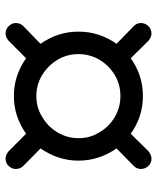

<svg xmlns="http://www.w3.org/2000/svg" viewBox="43 -716 566 692"><g transform="rotate(90 326.0 -370.0)"><path d="M101 -107Q85 -107 74 -118.5Q63 -130 63 -144Q63 -160 74 -171L138 -233Q94 -295 94 -370Q94 -445 138 -507L74 -569Q63 -580 63 -595Q63 -610 74 -621.5Q85 -633 101 -633Q113 -633 127 -622L190 -558Q250 -602 326 -602Q402 -602 462 -558L525 -622Q539 -633 552 -633Q568 -633 578.5 -621.5Q589 -610 589 -595Q589 -580 578 -569L515 -507Q559 -443 559 -370Q559 -297 515 -233L578 -171Q589 -160 589 -144Q589 -130 578.5 -118.5Q568 -107 552 -107Q539 -107 525 -118L462 -181Q400 -137 326 -137Q252 -137 190 -181L127 -118Q113 -107 101 -107ZM326 -218Q368 -218 401 -239Q436 -259 457 -294Q478 -329 478 -370Q478 -412 457 -445Q437 -480 402 -500.5Q367 -521 326 -521Q285 -521 251 -501Q216 -480 195.5 -445.5Q175 -411 175 -370Q175 -329 195 -295Q216 -260 250.5 -239Q285 -218 326 -218Z"/></g></svg>

Font: Huninn
Style: Regular
Weight: 400
Designer: justfont
Foundry: justfont
Version: Version 1.003